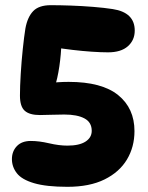

<svg xmlns="http://www.w3.org/2000/svg" viewBox="-20 -710 572 741"><path d="M500 -592Q500 -555 473.5 -531.5Q447 -508 397 -508Q370 -508 333.5 -510.5Q297 -513 259.5 -517.5Q222 -522 191 -527L217 -546Q216 -501 209 -453.5Q202 -406 191 -374L158 -388Q202 -394 245 -394Q373 -394 436 -343Q499 -292 499 -204Q499 -143 470 -94.5Q441 -46 383.5 -17.5Q326 11 240 11Q159 11 111.5 -3Q64 -17 45 -41.5Q26 -66 26 -96Q26 -126 45 -146Q64 -166 99 -166Q131 -166 169.5 -157Q208 -148 240 -148Q286 -148 310 -163.5Q334 -179 334 -205Q334 -238 306 -253Q278 -268 228 -268Q204 -268 177 -267Q150 -266 134 -266Q94 -266 75.5 -282.5Q57 -299 57 -341Q57 -376 60 -425Q63 -474 68 -521.5Q73 -569 78 -600Q86 -644 108 -667Q130 -690 176 -690Q210 -690 253 -688.5Q296 -687 339.5 -683.5Q383 -680 415 -675Q500 -662 500 -592Z"/></svg>

Font: DynaPuff Medium
Style: Regular
Weight: 500
Version: Version 2.000